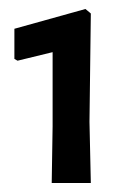

<svg xmlns="http://www.w3.org/2000/svg" viewBox="-20 -727 305 427"><path d="M170 -707 182 -697 179 -456 182 -320H95L97 -446V-611L19 -592L12 -596V-663Z"/></svg>

Font: Alegreya Sans Medium
Style: Regular
Weight: 500
Designer: Juan Pablo del Peral
Foundry: Huerta Tipografica
Version: Version 2.007